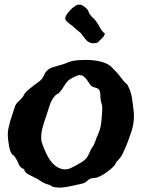

<svg xmlns="http://www.w3.org/2000/svg" viewBox="-20 -802 633 850"><path d="M544.9 -425.8Q554.7 -406.2 559.6 -389.6Q564.5 -373 567.4 -344.7Q569.3 -325.2 571.8 -310.1Q574.2 -294.9 572.3 -272.5Q571.3 -256.8 567.4 -239.7Q563.5 -222.7 557.6 -208Q548.8 -181.6 541 -162.1Q533.2 -142.6 522.5 -120.1Q515.6 -107.4 508.8 -99.6Q502 -91.8 494.1 -83Q492.2 -80.1 490.7 -76.2Q489.3 -72.3 486.3 -69.3Q473.6 -54.7 451.7 -39.1Q429.7 -23.4 411.1 -16.6Q404.3 -14.6 397 -14.2Q389.6 -13.7 381.8 -11.7Q372.1 -7.8 365.2 -0.5Q358.4 6.8 347.7 9.8Q341.8 11.7 333.5 13.2Q325.2 14.6 317.4 16.6Q297.9 21.5 269 26.4Q240.2 31.2 215.8 25.4Q211.9 24.4 208 21.5Q204.1 18.6 199.2 16.6Q194.3 14.6 189.5 13.7Q184.6 12.7 180.7 10.7Q168 5.9 156.2 -2.9Q144.5 -11.7 131.8 -16.6Q118.2 -24.4 104.5 -30.8Q90.8 -37.1 85.9 -53.7Q69.3 -58.6 62.5 -76.2Q55.7 -93.8 45.9 -107.4Q43 -112.3 37.6 -115.7Q32.2 -119.1 30.3 -124Q23.4 -134.8 19.5 -158.7Q15.6 -182.6 14.6 -199.2Q13.7 -216.8 17.1 -232.9Q20.5 -249 24.9 -264.6Q29.3 -280.3 34.7 -294.9Q40 -309.6 43.9 -323.2Q47.9 -339.8 58.6 -349.6Q69.3 -359.4 79.1 -371.1Q83 -375 85 -379.9Q86.9 -384.8 90.8 -389.6Q98.6 -399.4 108.4 -406.7Q118.2 -414.1 127 -421.9Q136.7 -429.7 147.5 -437Q158.2 -444.3 165 -452.1Q172.9 -462.9 177.2 -473.6Q181.6 -484.4 191.4 -492.2Q202.1 -501 215.3 -504.9Q228.5 -508.8 246.1 -513.7Q262.7 -517.6 278.8 -524.9Q294.9 -532.2 313.5 -534.2Q331.1 -536.1 351.6 -536.6Q372.1 -537.1 392.1 -535.2Q412.1 -533.2 430.2 -528.3Q448.2 -523.4 461.9 -514.6Q468.8 -510.7 476.1 -502.9Q483.4 -495.1 490.2 -488.3Q505.9 -472.7 517.1 -456.5Q528.3 -440.4 544.9 -425.8ZM332 -469.7Q328.1 -469.7 320.8 -466.8Q313.5 -463.9 306.2 -460.4Q298.8 -457 293 -453.1Q287.1 -449.2 284.2 -447.3Q272.5 -436.5 263.2 -420.4Q253.9 -404.3 242.2 -391.6Q237.3 -386.7 231.9 -384.3Q226.6 -381.8 223.6 -377.9Q207 -359.4 199.7 -335Q192.4 -310.5 184.6 -288.1Q175.8 -264.6 168 -235.4Q160.2 -206.1 163.1 -179.7Q164.1 -173.8 167.5 -164.6Q170.9 -155.3 173.8 -147.5Q177.7 -138.7 181.2 -130.4Q184.6 -122.1 188.5 -115.2Q194.3 -103.5 203.6 -90.3Q212.9 -77.1 225.1 -67.9Q237.3 -58.6 252.4 -54.2Q267.6 -49.8 285.2 -54.7Q295.9 -58.6 311.5 -66.9Q327.1 -75.2 339.8 -83Q358.4 -94.7 366.2 -106.9Q374 -119.1 381.8 -138.7Q383.8 -143.6 387.2 -147.9Q390.6 -152.3 393.6 -157.2Q399.4 -168 403.3 -180.7Q407.2 -193.4 413.1 -205.1Q424.8 -231.4 427.7 -255.9Q430.7 -280.3 432.6 -314.5Q433.6 -333 430.2 -341.8Q426.8 -350.6 424.8 -366.2Q423.8 -377 423.8 -386.2Q423.8 -395.5 419.9 -402.3Q415 -411.1 401.9 -414.1Q388.7 -417 380.9 -424.8Q373 -437.5 364.3 -449.2Q355.5 -460.9 342.8 -468.8Q337.9 -467.8 335.9 -468.8Q334 -469.7 332 -469.7ZM412.1 -613.3Q393.6 -608.4 382.3 -611.8Q371.1 -615.2 363.8 -622.6Q356.4 -629.9 350.6 -638.7Q344.7 -647.5 337.9 -655.3Q328.1 -664.1 320.3 -669.9Q312.5 -675.8 301.8 -686.5Q296.9 -690.4 290.5 -694.8Q284.2 -699.2 278.8 -704.1Q273.4 -709 270.5 -714.4Q267.6 -719.7 269.5 -725.6Q271.5 -732.4 277.3 -740.7Q283.2 -749 290.5 -756.8Q297.9 -764.6 305.7 -770.5Q313.5 -776.4 319.3 -779.3Q333 -785.2 346.2 -777.3Q359.4 -769.5 366.2 -760.7Q371.1 -755.9 372.6 -749Q374 -742.2 378.9 -737.3Q386.7 -726.6 392.1 -722.7Q397.5 -718.8 405.3 -708Q416 -693.4 423.3 -678.7Q430.7 -664.1 444.3 -653.3Q442.4 -642.6 431.2 -632.3Q419.9 -622.1 412.1 -613.3Z"/></svg>

Font: Trade Winds
Style: Regular
Weight: 400
Designer: Squid
Foundry: Font Diner, Inc DBA Sideshow
Version: Version 1.000